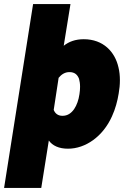

<svg xmlns="http://www.w3.org/2000/svg" viewBox="-30 -720 607 940"><path d="M550 -390C533 -466 476 -528 380 -528C339 -528 307 -516 282 -496L315 -700H132L-10 200H172L209 -32C227 -7 258 8 303 8C389 8 474 -52 518 -150C535 -187 545 -225 551 -262C555 -284 557 -306 557 -327C557 -349 555 -370 550 -390ZM333 -186C319 -166 301 -153 276 -153C254 -153 240 -164 233 -182L257 -339C271 -356 288 -367 310 -367C335 -367 349 -355 357 -334C360 -323 362 -310 362 -295C362 -284 361 -272 359 -259C355 -231 346 -205 333 -186Z"/></svg>

Font: Arthouse Owned Black
Style: Italic
Weight: 900
Italic angle: -10°
Designer: Jeremy Tribby
Foundry: Tribby Type
Version: Version 1.000;PS 001.000;hotconv 1.0.88;makeotf.lib2.5.64775